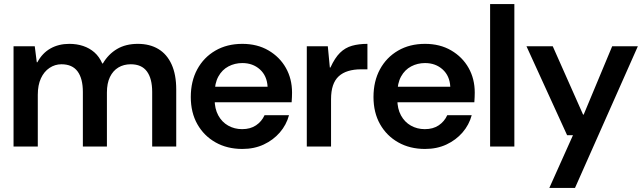

<svg xmlns="http://www.w3.org/2000/svg" viewBox="-20 -725 3184 950"><path d="M47 0V-496H152L162 -417H165Q189 -462 229.5 -485Q270 -508 323 -508Q360 -508 391.5 -497.5Q423 -487 447 -466Q471 -445 486 -411H489Q516 -457 559 -482.5Q602 -508 662 -508Q721 -508 763.5 -482.5Q806 -457 829 -406.5Q852 -356 852 -282V0H733V-270Q733 -336 707 -371.5Q681 -407 627 -407Q592 -407 565.5 -391Q539 -375 524 -344Q509 -313 509 -267V0H390V-270Q390 -336 364 -371.5Q338 -407 284 -407Q252 -407 225 -389Q198 -371 182.5 -337.5Q167 -304 167 -256V0Z M1179 12Q1104 12 1046.5 -20.5Q989 -53 956.5 -110.5Q924 -168 924 -245Q924 -323 956 -382Q988 -441 1045.5 -474.5Q1103 -508 1179 -508Q1253 -508 1308.5 -475.5Q1364 -443 1394.5 -389Q1425 -335 1425 -267Q1425 -257 1424.5 -245Q1424 -233 1423 -219H1011V-296H1304Q1301 -350 1266 -381.5Q1231 -413 1179 -413Q1142 -413 1110.5 -396.5Q1079 -380 1060.5 -346.5Q1042 -313 1042 -262V-233Q1042 -187 1060 -154Q1078 -121 1109 -103.5Q1140 -86 1178 -86Q1219 -86 1247 -105Q1275 -124 1289 -155H1410Q1397 -107 1364.5 -69.5Q1332 -32 1285 -10Q1238 12 1179 12Z M1498 0V-496H1602L1612 -391H1615Q1637 -439 1662.5 -464Q1688 -489 1721.5 -498.5Q1755 -508 1798 -508V-382H1766Q1731 -382 1703 -373.5Q1675 -365 1656 -347.5Q1637 -330 1627.5 -302Q1618 -274 1618 -234V0Z M2083 12Q2008 12 1950.5 -20.5Q1893 -53 1860.5 -110.5Q1828 -168 1828 -245Q1828 -323 1860 -382Q1892 -441 1949.5 -474.5Q2007 -508 2083 -508Q2157 -508 2212.5 -475.5Q2268 -443 2298.5 -389Q2329 -335 2329 -267Q2329 -257 2328.5 -245Q2328 -233 2327 -219H1915V-296H2208Q2205 -350 2170 -381.5Q2135 -413 2083 -413Q2046 -413 2014.5 -396.5Q1983 -380 1964.5 -346.5Q1946 -313 1946 -262V-233Q1946 -187 1964 -154Q1982 -121 2013 -103.5Q2044 -86 2082 -86Q2123 -86 2151 -105Q2179 -124 2193 -155H2314Q2301 -107 2268.5 -69.5Q2236 -32 2189 -10Q2142 12 2083 12Z M2405 0V-705H2525V0Z M2698 205 2815 -56H2786L2585 -496H2715L2865 -158H2868L3009 -496H3136L2825 205Z"/></svg>

Font: DM Sans 36pt SemiBold
Style: Regular
Weight: 600
Designer: Colophon Foundry, Jonny Pinhorn
Foundry: Colophon Foundry
Version: Version 4.004;gftools[0.9.30]